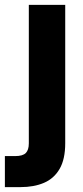

<svg xmlns="http://www.w3.org/2000/svg" viewBox="-47 -546 339 786"><path d="M-27 220V93H15Q46 93 58.5 80.5Q71 68 71 41V-526H220V40Q220 106 197 145.5Q174 185 133 202.5Q92 220 37 220Z"/></svg>

Font: DM Sans 9pt Black
Style: Regular
Weight: 900
Version: Version 4.004;gftools[0.9.30]